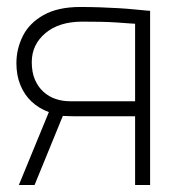

<svg xmlns="http://www.w3.org/2000/svg" viewBox="-20 -530 493 550"><path d="M210 -510Q146 -510 105 -487Q64 -464 45.5 -427Q27 -390 27 -349Q27 -314 38.5 -286Q50 -258 71 -238.5Q92 -219 120 -209L34 0H79L160 -198Q164 -198 172.5 -197.5Q181 -197 190 -197Q199 -197 202 -197H367V0H410V-499Q409 -499 397 -500Q385 -501 365.5 -503Q346 -505 321 -506.5Q296 -508 267.5 -509Q239 -510 210 -510ZM180 -240Q159 -240 139.5 -246.5Q120 -253 104.5 -267Q89 -281 80 -302Q71 -323 71 -352Q71 -402 110 -435Q149 -468 216 -468Q243 -468 269 -467.5Q295 -467 316 -465.5Q337 -464 350.5 -463Q364 -462 367 -462V-240Z"/></svg>

Font: Advent Pro Light
Style: Regular
Weight: 300
Version: Version 3.000